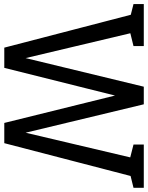

<svg xmlns="http://www.w3.org/2000/svg" viewBox="70 -792 707 918"><g transform="rotate(90 424.0 -333.5)"><path d="M243.3 -102 380 -667H456.7L290 0H193.3L20 -667H109.2ZM600 -102 733.3 -667H823.3L650 0H553.3L388.3 -667H464.2ZM-15 -667H65L69.8 -596.2L-15 -617.8ZM656.7 -667H736.7L741.5 -596.2L656.7 -617.8ZM775 -596 783.3 -667H863.3V-617.8ZM97.5 -596 105.8 -667H185.8V-617.8Z"/></g></svg>

Font: Epunda Slab Light
Style: Regular
Weight: 300
Designer: Simon Atzbach
Foundry: typofactur
Version: Version 1.102